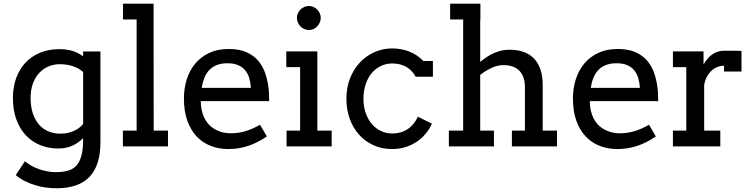

<svg xmlns="http://www.w3.org/2000/svg" viewBox="-20 -780 4002 1023"><path d="M301.8 -67.9Q324.2 -67.9 342.8 -72.3Q361.3 -76.7 376.5 -83.7Q391.6 -90.8 403.1 -100.1Q414.6 -109.4 422.9 -119.6V-396.5Q397.9 -418.5 365.5 -428.2Q333 -438 298.8 -438Q266.6 -438 238.3 -426Q210 -414.1 188.7 -391.1Q167.5 -368.2 155.3 -335Q143.1 -301.8 143.1 -258.8Q143.1 -211.9 154.8 -176.3Q166.5 -140.6 187.5 -116.5Q208.5 -92.3 237.8 -80.1Q267.1 -67.9 301.8 -67.9ZM422.9 -44.4Q397.9 -18.1 365 -3.4Q332 11.2 290 11.2Q238.8 11.2 194.6 -6.6Q150.4 -24.4 117.9 -58.8Q85.4 -93.3 67.1 -143.3Q48.8 -193.4 48.8 -257.8Q48.8 -316.4 66.4 -364.5Q84 -412.6 116.2 -446.5Q148.4 -480.5 193.8 -499.3Q239.3 -518.1 294.9 -518.1Q333 -518.1 363.5 -509.5Q394 -501 422.9 -480V-505.9H515.1V-20Q515.1 100.1 457.5 161.6Q399.9 223.1 279.8 223.1Q253.4 223.1 224.6 219.2Q195.8 215.3 167.7 206.8Q139.6 198.2 113 185.1Q86.4 171.9 64 152.8Q76.2 134.3 88.4 116Q100.6 97.7 112.8 79.1Q127.4 91.8 146.2 102.5Q165 113.3 186.5 120.8Q208 128.4 231 132.8Q253.9 137.2 276.9 137.2Q314.5 137.2 342 129.4Q369.6 121.6 387.5 101.8Q405.3 82 414.1 48.3Q422.9 14.6 422.9 -37.1Z M635.3 -760.3H798.3V-759.8L798.8 -84H875V0H634.8V-84H708V-676.3H635.3Z M1191.9 -442.9Q1160.2 -442.9 1136.5 -433.8Q1112.8 -424.8 1096.2 -408Q1079.6 -391.1 1069.6 -366.7Q1059.6 -342.3 1054.7 -312H1316.9Q1314.9 -340.3 1307.9 -364.3Q1300.8 -388.2 1286.1 -405.8Q1271.5 -423.3 1248.5 -433.1Q1225.6 -442.9 1191.9 -442.9ZM1049.8 -241.2Q1049.8 -219.7 1053 -201.9Q1056.2 -184.1 1062 -168Q1080.1 -119.1 1119.9 -94.5Q1159.7 -69.8 1210 -69.8Q1249.5 -69.8 1286.9 -80.8Q1324.2 -91.8 1365.2 -115.2L1401.9 -53.2Q1352.1 -19 1301.8 -2.4Q1251.5 14.2 1197.3 14.2Q1146 14.2 1102.3 -2.9Q1058.6 -20 1027.1 -53.7Q995.6 -87.4 977.8 -137.7Q960 -188 960 -254.9Q960 -309.1 975.1 -357.2Q990.2 -405.3 1020.3 -441.2Q1050.3 -477.1 1094.7 -498Q1139.2 -519 1198.2 -519Q1255.4 -519 1293.7 -501.7Q1332 -484.4 1356.2 -455.8Q1380.4 -427.2 1392.8 -390.6Q1405.3 -354 1410.2 -315.9Q1412.6 -297.4 1413.3 -278.3Q1414.1 -259.3 1414.1 -241.2Z M1562 -685.1Q1562 -697.8 1567.1 -709.2Q1572.3 -720.7 1580.8 -729.2Q1589.4 -737.8 1601.1 -742.9Q1612.8 -748 1626 -748Q1638.7 -748 1650.1 -742.9Q1661.6 -737.8 1670.2 -729.2Q1678.7 -720.7 1683.8 -709.2Q1689 -697.8 1689 -685.1Q1689 -671.9 1683.8 -660.2Q1678.7 -648.4 1670.2 -639.4Q1661.6 -630.4 1650.1 -625.2Q1638.7 -620.1 1626 -620.1Q1612.8 -620.1 1601.1 -625.2Q1589.4 -630.4 1580.8 -639.4Q1572.3 -648.4 1567.1 -660.2Q1562 -671.9 1562 -685.1ZM1505.4 -506.3H1666.5V-505.9H1670.9V-84H1747.1V0H1506.8V-84H1579.1V-422.4H1505.4Z M2194.8 -371.1Q2174.3 -407.7 2142.8 -424.8Q2111.3 -441.9 2069.8 -441.9Q2038.1 -441.9 2010 -428.7Q1981.9 -415.5 1961.2 -391.1Q1940.4 -366.7 1928.5 -331.8Q1916.5 -296.9 1916.5 -253.9Q1916.5 -211.4 1928.7 -177.2Q1940.9 -143.1 1961.7 -118.9Q1982.4 -94.7 2010.3 -81.8Q2038.1 -68.8 2069.8 -68.8Q2116.7 -68.8 2151.4 -91.6Q2186 -114.3 2206.5 -158.2Q2225.1 -148.9 2244.1 -139.6Q2263.2 -130.4 2281.7 -121.1Q2267.1 -89.8 2245.6 -64.9Q2224.1 -40 2197 -22.5Q2169.9 -4.9 2137.5 4.6Q2105 14.2 2068.8 14.2Q2016.1 14.2 1971.4 -5.6Q1926.8 -25.4 1894.3 -61Q1861.8 -96.7 1843.8 -146Q1825.7 -195.3 1825.7 -253.9Q1825.7 -312.5 1844.7 -361.8Q1863.8 -411.1 1897 -446.5Q1930.2 -481.9 1974.6 -502Q2019 -522 2069.8 -522Q2117.7 -522 2160.4 -505.4Q2203.1 -488.8 2235.4 -455.1H2286.6V-371.1H2197.8Q2197.3 -370.6 2196.8 -370.6Q2196.3 -370.6 2195.8 -370.1Q2195.3 -370.1 2195.3 -371.1Z M2378.4 -760.3H2539.6V-676.3H2538.6V-450.2Q2555.2 -463.9 2573 -475.8Q2590.8 -487.8 2610.4 -496.6Q2629.9 -505.4 2650.9 -510.3Q2671.9 -515.1 2694.8 -515.1Q2735.4 -515.1 2768.1 -503.9Q2800.8 -492.7 2823.7 -469.7Q2846.7 -446.8 2859.1 -410.9Q2871.6 -375 2871.6 -326.2V-84H2947.8V0H2707.5V-84H2776.9V-314.9Q2776.9 -373 2747.3 -403.1Q2717.8 -433.1 2662.6 -433.1Q2631.3 -433.1 2599.1 -418.2Q2566.9 -403.3 2538.6 -380.9V-84H2611.8V0H2371.6V-84H2447.8V-676.3H2378.4Z M3264.6 -442.9Q3232.9 -442.9 3209.2 -433.8Q3185.5 -424.8 3168.9 -408Q3152.3 -391.1 3142.3 -366.7Q3132.3 -342.3 3127.4 -312H3389.6Q3387.7 -340.3 3380.6 -364.3Q3373.5 -388.2 3358.9 -405.8Q3344.2 -423.3 3321.3 -433.1Q3298.3 -442.9 3264.6 -442.9ZM3122.6 -241.2Q3122.6 -219.7 3125.7 -201.9Q3128.9 -184.1 3134.8 -168Q3152.8 -119.1 3192.6 -94.5Q3232.4 -69.8 3282.7 -69.8Q3322.3 -69.8 3359.6 -80.8Q3397 -91.8 3438 -115.2L3474.6 -53.2Q3424.8 -19 3374.5 -2.4Q3324.2 14.2 3270 14.2Q3218.8 14.2 3175 -2.9Q3131.3 -20 3099.9 -53.7Q3068.4 -87.4 3050.5 -137.7Q3032.7 -188 3032.7 -254.9Q3032.7 -309.1 3047.9 -357.2Q3063 -405.3 3093 -441.2Q3123 -477.1 3167.5 -498Q3211.9 -519 3271 -519Q3328.1 -519 3366.5 -501.7Q3404.8 -484.4 3429 -455.8Q3453.1 -427.2 3465.6 -390.6Q3478 -354 3482.9 -315.9Q3485.4 -297.4 3486.1 -278.3Q3486.8 -259.3 3486.8 -241.2Z M3930.7 -398.9H3837.9V-430.2Q3821.8 -430.2 3804.9 -424.1Q3788.1 -418 3773.4 -405.5Q3758.8 -393.1 3747.8 -373.8Q3736.8 -354.5 3731.9 -328.1V-84H3817.9V0H3565.4V-84H3636.7V-422.4H3565.4V-506.3H3728.5V-436Q3737.3 -451.7 3748.3 -465.1Q3759.3 -478.5 3772.7 -488.5Q3786.1 -498.5 3802.5 -504.2Q3818.8 -509.8 3837.9 -509.8Q3863.3 -509.8 3885.7 -509.8Q3908.2 -509.8 3930.7 -508.8Z"/></svg>

Font: Twentytwelve Slab
Style: TwentytwelveSlab
Weight: 400
Designer: Domenico Catapano
Version: Version 1.00 2012